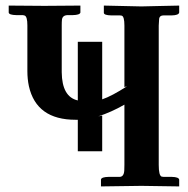

<svg xmlns="http://www.w3.org/2000/svg" viewBox="-20 -667 674 688"><path d="M346.2 -125H258.8V-237.8H251Q110.4 -237.8 83.5 -358.4Q78.1 -383.8 78.1 -412.1V-576.2Q78.1 -607.4 68.4 -611.3Q63 -613.3 56.2 -612.8H39.1Q12.2 -613.3 11.2 -622.1V-647L139.2 -646Q157.2 -646 203.6 -646.5Q250 -647 268.1 -647V-622.1Q266.1 -613.3 240.2 -612.8H223.1Q204.6 -612.8 202.1 -597.2Q201.2 -589.8 201.2 -576.2V-408.2Q202.1 -319.8 258.8 -307.1V-517.1H346.2V-311Q380.9 -322.8 435.1 -357.9L425.8 -355V-575.2Q425.8 -607.4 416.5 -610.8Q412.6 -611.8 408.2 -611.8H378.9Q352.5 -612.3 352.1 -621.1V-647L486.8 -644Q504.9 -644.5 552.2 -645.5Q603.5 -646.5 622.1 -647V-622.1Q620.1 -612.3 595.2 -611.8H565.9Q552.2 -611.8 550.3 -600.1Q549.3 -591.8 548.8 -575.2V-76.2Q548.8 -38.1 559.1 -34.2Q562.5 -33.2 565.9 -33.2H595.2Q621.1 -32.7 622.1 -22.9V1L486.8 -1Q466.3 -1 414.3 0Q362.3 1 341.8 1V-23.9Q343.8 -32.7 369.1 -33.2H408.2Q423.8 -33.2 425.3 -55.7Q425.8 -63.5 425.8 -76.2V-292Q378.9 -265.1 332 -250L346.2 -252.9Z"/></svg>

Font: Linux Libertine O
Style: Bold
Weight: 700
Designer: Philipp H. Poll
Foundry: Philipp H. Poll
Version: Version 5.0.0